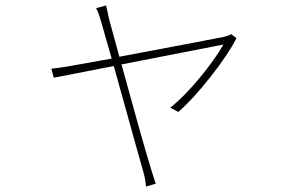

<svg xmlns="http://www.w3.org/2000/svg" viewBox="-20 -609 1040 706"><path d="M830.1 -483.4 849.6 -468.8Q819.3 -409.2 753.9 -326.2Q688.5 -243.2 635.7 -197.3L606.4 -212.9Q659.2 -255.9 714.4 -322.8Q769.5 -389.6 801.8 -445.3L426.8 -372.1Q504.9 -85.9 535.2 11.7Q538.1 20.5 543.9 39.6Q549.8 58.6 552.7 66.4L516.6 77.1Q515.6 52.7 505.9 18.6Q501 2.9 483.9 -59.1Q466.8 -121.1 440.9 -213.4Q415 -305.7 398.4 -366.2L177.7 -323.2L168.9 -356.4Q193.4 -358.4 243.2 -367.2L390.6 -393.6L351.6 -530.3Q340.8 -567.4 333 -579.1L370.1 -588.9Q372.1 -580.1 381.8 -536.1Q386.7 -517.6 418.9 -400.4Q793 -470.7 803.7 -473.6Q820.3 -477.5 830.1 -483.4Z"/></svg>

Font: GenEi Gothic M ExtraLight
Style: Regular
Weight: 200
Designer: o_tamon (Modified); [Source Han Sans]
Ryoko NISHIZUKA  (kana & ideographs); Paul D. Hunt (Latin, Greek & Cyrillic); Wenl
Version: Version 1.1a;Original Version 1.004